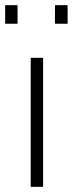

<svg xmlns="http://www.w3.org/2000/svg" viewBox="-43 -724 282 744"><path d="M0 0ZM76 -500H124V0H76ZM-23 -704H25V-632H-23ZM170 -704H219V-632H170Z"/></svg>

Font: Cairo Light
Style: Regular
Weight: 300
Designer: Mohamed Gaber, the designers of Titillium
Foundry: Kief Type Foundry
Version: Version 2.009; ttfautohint (v1.5.33-1714) -l 8 -r 50 -G 200 